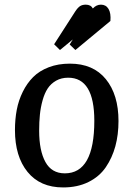

<svg xmlns="http://www.w3.org/2000/svg" viewBox="-20 -799 579 833"><path d="M295.9 -627.9 240.2 -582 214.8 -606.9 306.2 -749Q317.4 -766.1 327.4 -772.5Q337.4 -778.8 352.1 -778.8Q374 -778.8 382.8 -762.2Q397.9 -778.8 418 -778.8Q439.5 -778.8 450.7 -760.5Q461.9 -742.2 459 -708L307.1 -582L282.2 -606ZM283.2 -522.9Q384.3 -522.9 439.2 -455.6Q494.1 -388.2 494.1 -273.9Q494.1 -214.8 480.5 -164.6Q466.8 -114.3 439 -73.5Q411.1 -32.7 363.8 -9.3Q316.4 14.2 253.9 14.2Q154.3 14.2 99.6 -53Q44.9 -120.1 44.9 -234.9Q44.9 -281.2 52.7 -322.5Q60.5 -363.8 78.9 -400.9Q97.2 -438 124 -464.8Q150.9 -491.7 191.7 -507.3Q232.4 -522.9 283.2 -522.9ZM261.2 -46.9Q389.2 -46.9 389.2 -274.9Q389.2 -461.9 275.9 -461.9Q246.1 -461.9 223.4 -449Q200.7 -436 187 -415.3Q173.3 -394.5 164.8 -363.8Q156.2 -333 153.1 -301.5Q149.9 -270 149.9 -231.9Q149.9 -145.5 177 -96.2Q204.1 -46.9 261.2 -46.9Z"/></svg>

Font: Literata Book Medium
Style: Italic
Weight: 500
Italic angle: -3°
Designer: Latin by Veronika Burian and Jose Scaglione. Greek by Irene Vlachou. Cyrillic by Vera Evstafieva
Foundry: TypeTogether
Version: Version 1.003;PS 001.003;hotconv 1.0.88;makeotf.lib2.5.64775